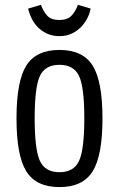

<svg xmlns="http://www.w3.org/2000/svg" viewBox="-20 -752 482 782"><path d="M47.2 -269.8Q47.2 -118.2 87.2 -54.1Q127.2 10 222.2 10Q317.2 10 357.3 -54.1Q397.4 -118.2 397.4 -269.8Q397.4 -421.4 357.3 -485Q317.2 -548.6 222.2 -548.6Q127.2 -548.6 87.2 -485Q47.2 -421.4 47.2 -269.8ZM121.2 -270.5Q121.2 -397.4 142.6 -442.7Q164 -488 222.2 -488Q280.4 -488 301.9 -442.7Q323.4 -397.4 323.4 -270.5Q323.4 -142.6 301.9 -96.6Q280.4 -50.6 222.2 -50.6Q164 -50.6 142.6 -96.6Q121.2 -142.6 121.2 -270.5ZM222 -604.8Q249.4 -604.8 271.5 -615Q293.6 -625.2 309.3 -641.2Q325 -657.2 335.3 -677.2Q345.6 -697.2 349.2 -717L297.2 -732.4Q287.4 -704.8 270.8 -687.7Q254.2 -670.6 221.6 -670.6Q188.8 -670.6 172.7 -687.7Q156.6 -704.8 146.8 -732.4L94.6 -717Q99 -697.2 108.8 -677.1Q118.6 -657 134.2 -641.1Q149.8 -625.2 171.9 -615Q194 -604.8 222 -604.8Z"/></svg>

Font: Secuela Light
Style: Regular
Weight: 300
Designer: Fernando Haro
Foundry: deFharo
Version: Version 1.708